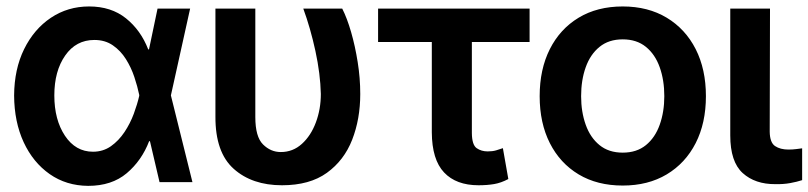

<svg xmlns="http://www.w3.org/2000/svg" viewBox="-20 -573 2543 604"><path d="M257.3 11.7Q188.5 11.2 136.2 -25.4Q84 -62 54.4 -125.7Q24.9 -189.5 24.4 -272.5Q24.9 -355.5 55.9 -418.5Q86.9 -481.4 140.1 -517.1Q193.4 -552.7 260.3 -552.7Q329.6 -552.7 376.2 -515.4Q422.9 -478 446.3 -417.5H448.7L475.6 -545.9H578.1L517.6 -272.9L585.4 0H481.9L451.7 -128.9H449.2Q425.8 -67.9 378.7 -28.1Q331.5 11.7 257.3 11.7ZM150.9 -272.9Q150.9 -196.3 184.3 -146Q217.8 -95.7 272.5 -95.7Q304.2 -95.7 328.9 -113Q353.5 -130.4 371.6 -157.5Q389.6 -184.6 400.9 -215.1Q412.1 -245.6 418 -271.5V-272.9V-274.4Q412.6 -300.8 402.6 -330.8Q392.6 -360.8 376 -387.2Q359.4 -413.6 335 -430.4Q310.5 -447.3 276.9 -447.3Q219.2 -447.3 185.1 -398.4Q150.9 -349.6 150.9 -272.9Z M657.7 -545.9H783.2V-204.6Q783.2 -142.6 807.4 -118.7Q831.5 -94.7 863.3 -94.7Q901.4 -94.7 929.7 -120.4Q958 -146 973.6 -187.7Q989.3 -229.5 989.3 -277.3Q987.8 -340.8 972.2 -412.8Q956.5 -484.9 934.1 -545.9H1056.6Q1071.8 -516.1 1084.5 -472.2Q1097.2 -428.2 1105.2 -377.9Q1113.3 -327.6 1113.3 -277.3Q1113.3 -198.7 1087.9 -133.5Q1062.5 -68.4 1008.3 -29.3Q954.1 9.8 867.2 9.8Q772.9 9.8 715.1 -42Q657.2 -93.8 657.7 -206.1Z M1646 -545.9V-440.9H1464.4V-154.3Q1464.8 -117.2 1479.5 -106.9Q1494.1 -96.7 1514.2 -96.7Q1529.3 -96.7 1540.3 -99.9Q1551.3 -103 1562 -106.9L1579.1 -9.8Q1556.2 2.4 1534.2 6.1Q1512.2 9.8 1485.4 9.8Q1415 9.8 1377 -30.5Q1338.9 -70.8 1338.4 -156.7V-440.9H1169.4V-545.9Z M1939 10.7Q1858.9 10.7 1800.3 -24.4Q1741.7 -59.6 1709.7 -122.8Q1677.7 -186 1677.7 -270.5Q1677.7 -355 1709.7 -418.5Q1741.7 -481.9 1800.3 -517.3Q1858.9 -552.7 1939 -552.7Q2018.6 -552.7 2077.4 -517.3Q2136.2 -481.9 2168.5 -418.5Q2200.7 -355 2200.7 -270.5Q2200.7 -186 2168.5 -122.8Q2136.2 -59.6 2077.4 -24.4Q2018.6 10.7 1939 10.7ZM1939 -92.8Q1982.9 -92.8 2012 -116.5Q2041 -140.1 2055.4 -180.7Q2069.8 -221.2 2069.8 -270.5Q2069.8 -320.8 2055.4 -361.3Q2041 -401.9 2012 -425.5Q1982.9 -449.2 1939 -449.2Q1895 -449.2 1866 -425.5Q1836.9 -401.9 1822.5 -361.3Q1808.1 -320.8 1808.1 -270.5Q1808.1 -221.2 1822.5 -180.7Q1836.9 -140.1 1866 -116.5Q1895 -92.8 1939 -92.8Z M2277.3 -545.9H2402.3L2401.4 -158.7Q2401.9 -124.5 2418.2 -113.5Q2434.6 -102.5 2460.4 -102.5Q2473.6 -102.5 2484.9 -104Q2496.1 -105.5 2503.4 -106.4V-6.3Q2487.3 -1 2466.1 2.9Q2444.8 6.8 2419.4 6.3Q2355.5 6.8 2316.4 -28.6Q2277.3 -64 2277.3 -147Z"/></svg>

Font: Inter Tight SemiBold
Style: Regular
Weight: 600
Designer: Rasmus Andersson
Foundry: rsms
Version: Version 3.004; ttfautohint (v1.8.4.7-5d5b)